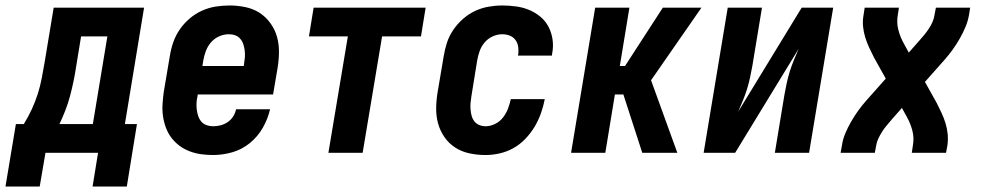

<svg xmlns="http://www.w3.org/2000/svg" viewBox="-68 -558 3588 701"><path d="M-48 123 -10 -105H19Q35 -131 48 -159Q61 -187 70 -215.5Q79 -244 84.5 -273Q90 -302 95 -331L128 -530H458L388 -105H432L395 123H270L290 0H98L77 123ZM149 -105H271L324 -425H228L210 -315Q206 -288 200.5 -261.5Q195 -235 188 -208.5Q181 -182 171 -156Q161 -130 149 -105Z M710 8Q688 8 666 5Q644 2 623.5 -6Q603 -14 586.5 -26.5Q570 -39 557.5 -55.5Q545 -72 537.5 -92.5Q530 -113 527 -134.5Q524 -156 525.5 -178.5Q527 -201 530 -223L552 -353Q556 -379 564.5 -403.5Q573 -428 588 -450Q603 -472 624 -490Q645 -508 669.5 -519Q694 -530 719.5 -534Q745 -538 770 -538Q799 -538 828 -532Q857 -526 880 -511Q903 -496 919.5 -473Q936 -450 943.5 -423Q951 -396 950.5 -366Q950 -336 945 -307L929 -213H654L653 -206Q650 -194 649.5 -181.5Q649 -169 650.5 -157Q652 -145 656 -133.5Q660 -122 667.5 -113.5Q675 -105 686.5 -101Q698 -97 710 -97Q724 -97 737.5 -100.5Q751 -104 763 -112Q775 -120 783 -132.5Q791 -145 794 -159H918Q910 -124 891.5 -91.5Q873 -59 844 -35.5Q815 -12 780 -2Q745 8 710 8ZM671 -317H822L823 -324Q825 -336 826 -348.5Q827 -361 825.5 -373Q824 -385 820.5 -396Q817 -407 809.5 -416Q802 -425 791 -429Q780 -433 767 -433Q750 -433 732.5 -425.5Q715 -418 702.5 -403.5Q690 -389 683.5 -371.5Q677 -354 674 -336Z M1131 0 1202 -425H1060L1077 -530H1486L1469 -425H1327L1256 0Z M1705 8Q1675 8 1646.5 2Q1618 -4 1594.5 -19Q1571 -34 1555 -57Q1539 -80 1531.5 -107Q1524 -134 1524.5 -164Q1525 -194 1530 -223L1552 -353Q1556 -378 1564 -402.5Q1572 -427 1587 -449Q1602 -471 1622.5 -489Q1643 -507 1666.5 -518Q1690 -529 1715.5 -533.5Q1741 -538 1766 -538Q1791 -538 1816.5 -534.5Q1842 -531 1864.5 -521.5Q1887 -512 1905.5 -496.5Q1924 -481 1935 -459.5Q1946 -438 1949.5 -413Q1953 -388 1948 -363Q1948 -361 1947.5 -359Q1947 -357 1947 -355H1823Q1823 -356 1823 -356.5Q1823 -357 1824 -358Q1826 -372 1824 -386.5Q1822 -401 1814 -412Q1806 -423 1793 -428Q1780 -433 1766 -433Q1748 -433 1730.5 -425Q1713 -417 1701 -402.5Q1689 -388 1683 -371Q1677 -354 1674 -336L1653 -206Q1651 -194 1650 -182Q1649 -170 1650 -158Q1651 -146 1654 -135Q1657 -124 1664 -115Q1671 -106 1682 -101.5Q1693 -97 1705 -97Q1722 -97 1739.5 -105.5Q1757 -114 1768.5 -129Q1780 -144 1786.5 -161Q1793 -178 1797 -196H1921Q1916 -170 1907 -144.5Q1898 -119 1884 -95.5Q1870 -72 1850.5 -51.5Q1831 -31 1807 -17.5Q1783 -4 1756.5 2Q1730 8 1705 8Z M2017 0 2105 -530H2230L2195 -317H2214L2352 -530H2493L2309 -265L2405 0H2277L2208 -213H2177L2142 0Z M2501 0 2589 -530H2714L2679 -318Q2675 -296 2670.5 -275Q2666 -254 2659.5 -233Q2653 -212 2644.5 -191.5Q2636 -171 2627 -150L2859 -530H2974L2886 0H2761L2796 -212Q2800 -234 2804.5 -255Q2809 -276 2815.5 -297Q2822 -318 2830.5 -338.5Q2839 -359 2848 -380L2616 0Z M3001 0 3006 -27Q3009 -49 3018 -70.5Q3027 -92 3039 -113Q3051 -134 3065 -153.5Q3079 -173 3095 -191L3166 -271L3123 -348Q3114 -366 3105.5 -384Q3097 -402 3091 -421.5Q3085 -441 3083 -461.5Q3081 -482 3085 -504L3089 -530H3214L3210 -504Q3205 -475 3212 -448.5Q3219 -422 3232 -399L3250 -366L3287 -408Q3297 -419 3306 -430Q3315 -441 3323 -453Q3331 -465 3336.5 -477.5Q3342 -490 3344 -504L3349 -530H3474L3470 -504Q3466 -481 3457 -459.5Q3448 -438 3436 -417Q3424 -396 3410 -376.5Q3396 -357 3380 -339L3309 -259L3352 -182Q3361 -164 3369.5 -146Q3378 -128 3384 -108.5Q3390 -89 3392 -68.5Q3394 -48 3391 -27L3386 0H3261L3265 -27Q3270 -55 3263 -81.5Q3256 -108 3243 -131L3225 -164L3188 -122Q3179 -111 3169.5 -100Q3160 -89 3152.5 -77Q3145 -65 3139 -52.5Q3133 -40 3131 -27L3126 0Z"/></svg>

Font: Iosevka Curly XBdObl
Style: Regular
Weight: 800
Italic angle: -9°
Monospace: yes
Designer: Belleve Invis
Foundry: Belleve Invis
Version: Version 11.1.0; ttfautohint (v1.8.3)